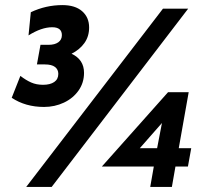

<svg xmlns="http://www.w3.org/2000/svg" viewBox="-20 -734 799 754"><path d="M620 -700H719L183 0H83ZM310 -448Q310 -409 288.5 -378.5Q267 -348 231 -331Q195 -314 153 -314Q80 -314 26 -350L60 -436Q82 -419 102.5 -410Q123 -401 149 -401Q177 -401 193 -412Q209 -423 209 -444Q209 -461 196 -471Q183 -481 156 -481H125L139 -558H171Q195 -558 209 -568Q223 -578 223 -596Q223 -627 185 -627Q143 -627 92 -595L101 -686Q160 -714 225 -714Q275 -714 302.5 -690Q330 -666 330 -626Q330 -591 311.5 -565Q293 -539 261 -523Q310 -500 310 -448ZM731 -152 718 -80H669L655 0H570L584 -80H380L640 -372H721L682 -152ZM597 -152 616 -251 529 -152Z"/></svg>

Font: Cabin
Style: Bold Italic
Weight: 700
Italic angle: -7°
Designer: Pablo Impallari
Foundry: Pablo Impallari. http://www.impallari.com Igino Marini. http://www.ikern.com
Version: Version 2.200